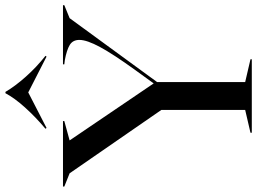

<svg xmlns="http://www.w3.org/2000/svg" viewBox="-164 -826 969 724"><g transform="rotate(-90 321.0 -464.5)"><path d="M182 -5 268 -25V-341L29 -687L-21 -707V-712H226V-707L153 -687L368 -370L418 -439Q478 -522 505 -572Q532 -622 532 -650Q532 -675 513 -686.5Q494 -698 456 -705L440 -707V-712H663V-707L614 -687L373 -357V-25L459 -5V0H182ZM200 -774 197 -778Q242 -816 277.5 -855.5Q313 -895 331 -929H336Q357 -893 393 -852.5Q429 -812 472 -778L469 -774L334 -843Z"/></g></svg>

Font: Nyght Serif
Style: Regular
Weight: 400
Designer: Maksym Kobuzan
Version: Version 0.410